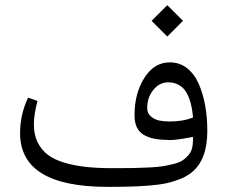

<svg xmlns="http://www.w3.org/2000/svg" viewBox="-20 -728 884 747"><path d="M630.9 -708 691.9 -647 630.9 -585.9 569.8 -647ZM638.7 -255.4Q690.9 -255.4 725.6 -269L731 -271L730.5 -276.4Q728 -303.2 722.4 -325Q716.8 -346.7 706.3 -366.2Q695.8 -385.7 677.2 -396.7Q658.7 -407.7 634.3 -407.7Q600.6 -407.7 576.7 -378.4Q552.7 -349.1 552.7 -307.1Q552.7 -287.6 566.7 -275.4Q580.6 -263.2 598.6 -259.3Q616.7 -255.4 638.7 -255.4ZM640.6 -183.1Q605.5 -183.6 581.1 -188.2Q556.6 -192.9 538.6 -203.9Q520.5 -214.8 512 -233.6Q503.4 -252.4 503.4 -279.8Q503.4 -365.2 541.7 -425.3Q580.1 -485.4 640.6 -485.4Q678.7 -485.4 707.5 -462.9Q736.3 -440.4 753.2 -401.9Q770 -363.3 778.3 -317.1Q786.6 -271 786.6 -218.8Q786.6 -107.9 727.5 -58.6Q709 -43 682.6 -32.2Q656.2 -21.5 628.7 -15.4Q601.1 -9.3 560.8 -6.1Q520.5 -2.9 485.6 -2Q450.7 -1 398.4 -1Q58.1 -1 58.1 -210Q58.1 -282.7 89.4 -348.1L126 -335.4Q111.8 -283.2 111.8 -243.7Q111.8 -203.6 126.7 -173.8Q141.6 -144 167.2 -125Q192.9 -106 232.4 -94.5Q272 -83 316.4 -78.4Q360.8 -73.7 418 -73.7Q464.8 -73.7 495.4 -74.2Q525.9 -74.7 560.1 -76.4Q594.2 -78.1 615 -81.5Q635.7 -85 657.2 -90.6Q678.7 -96.2 690.7 -104.2Q702.6 -112.3 712.9 -124Q723.1 -135.7 727.1 -151.1Q731 -166.5 731 -186.5V-195.3L722.2 -193.8Q667.5 -183.1 640.6 -183.1Z"/></svg>

Font: Sahel Light FD
Style: Light-FD
Weight: 300
Foundry: Saber Rastikerdar (saber.rastikerdar@gmail.com)
Version: Version 3.3.0